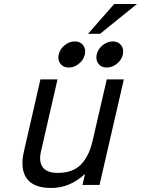

<svg xmlns="http://www.w3.org/2000/svg" viewBox="-20 -920 701 955"><path d="M469.5 -603Q455 -622 461 -649Q467 -676 490.5 -695Q514 -714 541 -714Q568 -714 582.5 -695Q597 -676 591 -649Q585 -622 561.5 -603Q538 -584 511 -584Q484 -584 469.5 -603ZM280.5 -603Q266 -622 272 -649Q278 -676 301.5 -695Q325 -714 352 -714Q379 -714 393.5 -695Q408 -676 402 -649Q396 -622 372.5 -603Q349 -584 322 -584Q295 -584 280.5 -603ZM596 -525 475 0H390L403 -55Q328 15 235 15Q146 15 112.5 -33Q79 -81 99 -167L181 -525H266L184 -167Q172 -117 192.5 -88.5Q213 -60 267 -60Q341 -60 381.5 -100.5Q422 -141 440 -217L511 -525ZM548 -900H661L478 -752H418Z"/></svg>

Font: Miedinger
Style: Italic
Weight: 400
Italic angle: -13°
Version: Version 001.000